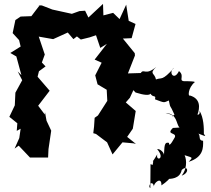

<svg xmlns="http://www.w3.org/2000/svg" viewBox="-20 -770 1084 986"><path d="M868 -113C830 -76 888 -92 878 -65C879 -69 847 -4 848 -36C821 -44 825 -12 822 27C824 15 801 -8 787 -4C832 48 777 60 788 22C745 95 775 26 764 77L753 73L752 196C736 186 763 149 771 189C766 172 811 132 809 182C864 146 869 114 843 149C854 148 904 150 913 103C943 74 957 117 913 132C938 102 941 55 928 27C970 41 972 36 949 61C1025 37 1024 -12 1023 -47C997 -48 1011 -72 999 -84C1043 -66 1036 -71 1027 -82C1027 -112 1027 -165 1004 -202C1004 -202 1011 -180 994 -181C1007 -217 1011 -264 954 -280C945 -276 997 -246 955 -278C945 -274 945 -319 981 -349C974 -353 951 -352 943 -353C883 -349 935 -377 899 -405C873 -351 842 -401 874 -422C811 -351 811 -374 781 -362C774 -397 744 -389 782 -426C726 -379 719 -420 703 -395L637 -393L673 -485L672 -497L611 -572L656 -574L676 -647L641 -663L628 -746L594 -672L561 -704L511 -691L509 -750L434 -680L417 -715L388 -713L349 -699L249 -721L195 -742L172 -743L183 -742L141 -687L86 -685L59 -667L45 -600L78 -564L86 -531L33 -498L64 -480L90 -384L71 -403L94 -358L59 -294L56 -229L28 -170L69 -137L66 -98L86 -109L79 -61L55 -7L76 -22L134 39H227L229 -4L243 -99L219 -150L211 -194L210 -182L176 -227L235 -304L173 -376L180 -404L214 -429L195 -449L210 -490C200 -521 189 -551 179 -582L253 -569L328 -603L357 -569L375 -583L395 -567L440 -578L473 -589L495 -524L529 -545L466 -464L502 -448L469 -383L481 -337L528 -309L531 -252L483 -177L466 -165L463 -120L459 -86L473 -82L530 -39L558 23L609 -39L665 -34L678 -31L633 -67L662 -109L677 -200L626 -244L647 -268L665 -307L676 -295C770 -265 758 -299 748 -307C756 -258 784 -290 776 -260C827 -241 819 -242 847 -254C857 -206 850 -241 876 -181C843 -163 900 -173 830 -190C892 -186 883 -134 902 -115Z"/></svg>

Font: Asimov Aggro
Style: Medium
Weight: 500
Designer: Google
Version: Version 2.000980; 2014